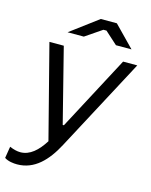

<svg xmlns="http://www.w3.org/2000/svg" viewBox="-151 -805 852 1085"><g transform="rotate(15 275.0 -262.0)"><path d="M56 196C157 196 226 123 279 23L568 -520H485L255 -86H248L138 -520H54L194 24C156 84 112 125 56 125C37 125 17 120 -7 110L-18 178C4 193 36 196 56 196ZM513 -599 395 -720H301L139 -599H234L331 -665H349L422 -599Z"/></g></svg>

Font: Fixel Display
Style: Italic
Weight: 400
Italic angle: -10°
Designer: AlfaBravo + MacPaw
Foundry: Kyrylo Tkachov, Marchela Mozhyna, Serhii Makarenko, Maria Weinstein, Zakhar Kryvoshyya
Version: Version 1.210;Glyphs 3.2 (3217)